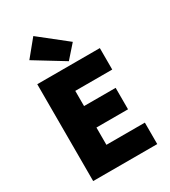

<svg xmlns="http://www.w3.org/2000/svg" viewBox="-216 -1010 988 1116"><g transform="rotate(-30 278.0 -452.0)"><path d="M298 -674 102 -794 192 -904 374 -760ZM72 0V-650H492V-506H244V-404H456V-260H244V-144H502V0Z"/></g></svg>

Font: TypoPRO Source Sans Pro
Style: Regular
Weight: 900
Designer: Paul D. Hunt
Foundry: Adobe Systems Incorporated
Version: Version 2.020;PS 2.000;hotconv 1.0.86;makeotf.lib2.5.63406